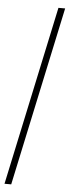

<svg xmlns="http://www.w3.org/2000/svg" viewBox="-60 -790 340 940"><g transform="rotate(5 110.5 -319.5)"><path d="M0 121H33L221 -760H188Z"/></g></svg>

Font: Noto Serif Thai ExtraCondensed ExtraLight
Style: Regular
Weight: 200
Width: 2
Designer: Monotype Design Team
Foundry: Monotype Imaging Inc.
Version: Version 2.002